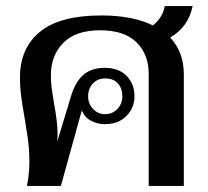

<svg xmlns="http://www.w3.org/2000/svg" viewBox="-20 -614 687 634"><path d="M542 -490Q587 -442 587 -369V0H471V-371Q471 -434 431 -474Q391 -514 310 -514Q230 -514 189 -472.5Q148 -431 148 -365Q148 -338 153 -307Q158 -276 159 -269Q170 -210 170 -173Q170 -155 169 -146L215 -298Q229 -344 255.5 -367Q282 -390 326 -390Q372 -390 398 -363.5Q424 -337 424 -296Q424 -258 397.5 -231Q371 -204 326 -204Q302 -204 281 -215Q260 -226 250 -249L181 0H69Q77 -39 77 -82Q77 -125 70 -169Q63 -213 62 -220Q54 -265 50 -295.5Q46 -326 46 -359Q46 -455 112 -509Q178 -563 314 -563Q419 -563 485 -530Q518 -557 524 -594H616Q602 -525 542 -490ZM271 -296Q271 -271 287.5 -254Q304 -237 327 -237Q351 -237 367.5 -254Q384 -271 384 -296Q384 -322 369.5 -338.5Q355 -355 327 -355Q302 -355 286.5 -338Q271 -321 271 -296Z"/></svg>

Font: Taviraj Medium
Style: Regular
Weight: 500
Designer: Katatrad Team
Foundry: CadsonDemak
Version: Version 1.030